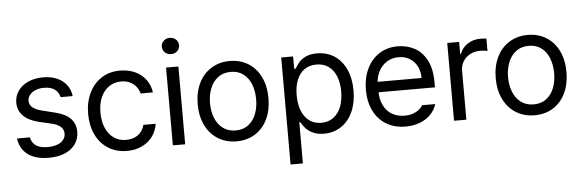

<svg xmlns="http://www.w3.org/2000/svg" viewBox="-55 -916 3952 1304"><g transform="rotate(-5 1921.0 -264.5)"><path d="M254.9 -465.8Q222.7 -465.8 197.3 -455.6Q171.9 -445.3 157.2 -426.8Q142.6 -408.2 142.6 -385.7Q142.6 -359.4 165 -340.8Q187.5 -322.3 233.4 -311.5L312.5 -292Q383.8 -275.4 418.9 -239.7Q454.1 -204.1 454.1 -148.4Q454.1 -102.5 429.7 -66.4Q405.3 -30.3 358.4 -9.8Q311.5 10.7 246.1 10.7Q186.5 10.7 143.6 -6.3Q100.6 -23.4 74.7 -57.1Q48.8 -90.8 42 -138.7H129.9Q137.7 -100.6 166 -81.5Q194.3 -62.5 244.1 -62.5Q281.2 -62.5 309.1 -72.3Q336.9 -82 352.1 -100.6Q367.2 -119.1 367.2 -143.6Q367.2 -171.9 346.2 -190.9Q325.2 -210 280.3 -219.7L200.2 -238.3Q130.9 -254.9 94.7 -291.5Q58.6 -328.1 58.6 -380.9Q58.6 -425.8 83.5 -461.4Q108.4 -497.1 152.8 -517.1Q197.3 -537.1 254.9 -537.1Q308.6 -537.1 349.6 -519Q390.6 -501 415 -468.3Q439.5 -435.5 444.3 -392.6H362.3Q353.5 -427.7 326.7 -446.8Q299.8 -465.8 254.9 -465.8Z M538.1 -262.7Q538.1 -342.8 568.4 -405.3Q598.6 -467.8 652.8 -502.4Q707 -537.1 778.3 -537.1Q835 -537.1 880.4 -516.6Q925.8 -496.1 954.1 -458Q982.4 -419.9 989.3 -370.1H905.3Q899.4 -395.5 882.8 -416.5Q866.2 -437.5 840.3 -450.2Q814.5 -462.9 780.3 -462.9Q733.4 -462.9 697.8 -438.5Q662.1 -414.1 642.1 -369.6Q622.1 -325.2 622.1 -265.6Q622.1 -205.1 641.6 -159.7Q661.1 -114.3 696.8 -89.4Q732.4 -64.5 780.3 -64.5Q811.5 -64.5 837.4 -75.2Q863.3 -85.9 880.9 -106.9Q898.4 -127.9 905.3 -156.2H989.3Q982.4 -108.4 955.1 -70.8Q927.7 -33.2 882.8 -11.2Q837.9 10.7 780.3 10.7Q707 10.7 651.9 -24.4Q596.7 -59.6 567.4 -121.6Q538.1 -183.6 538.1 -262.7Z M1092.8 -530.3H1176.8V0H1092.8ZM1076.2 -673.8Q1076.2 -689.5 1084 -702.1Q1091.8 -714.8 1105.5 -722.2Q1119.1 -729.5 1134.8 -729.5Q1151.4 -729.5 1165 -722.2Q1178.7 -714.8 1186.5 -702.1Q1194.3 -689.5 1194.3 -673.8Q1194.3 -659.2 1186.5 -646Q1178.7 -632.8 1165 -625.5Q1151.4 -618.2 1134.8 -618.2Q1119.1 -618.2 1105.5 -625.5Q1091.8 -632.8 1084 -646Q1076.2 -659.2 1076.2 -673.8Z M1285.2 -262.7Q1285.2 -344.7 1315.4 -406.7Q1345.7 -468.8 1400.9 -502.9Q1456.1 -537.1 1527.3 -537.1Q1598.6 -537.1 1653.3 -502.9Q1708 -468.8 1737.8 -406.7Q1767.6 -344.7 1767.6 -262.7Q1767.6 -181.6 1737.8 -119.6Q1708 -57.6 1653.3 -23.4Q1598.6 10.7 1527.3 10.7Q1456.1 10.7 1400.9 -23.4Q1345.7 -57.6 1315.4 -119.6Q1285.2 -181.6 1285.2 -262.7ZM1683.6 -262.7Q1683.6 -317.4 1666.5 -362.8Q1649.4 -408.2 1614.3 -435.5Q1579.1 -462.9 1527.3 -462.9Q1475.6 -462.9 1439.9 -435.5Q1404.3 -408.2 1386.7 -362.8Q1369.1 -317.4 1369.1 -262.7Q1369.1 -208 1386.7 -163.1Q1404.3 -118.2 1439.9 -90.8Q1475.6 -63.5 1527.3 -63.5Q1579.1 -63.5 1614.3 -90.8Q1649.4 -118.2 1666.5 -163.1Q1683.6 -208 1683.6 -262.7Z M1877.9 -530.3H1959V-446.3H1968.8Q1984.4 -471.7 1999 -489.3Q2013.7 -506.8 2044.4 -522Q2075.2 -537.1 2122.1 -537.1Q2188.5 -537.1 2239.7 -503.9Q2291 -470.7 2319.3 -408.7Q2347.7 -346.7 2347.7 -263.7Q2347.7 -181.6 2319.3 -119.1Q2291 -56.6 2239.7 -22.9Q2188.5 10.7 2123 10.7Q2077.1 10.7 2045.9 -4.9Q2014.6 -20.5 1999 -38.6Q1983.4 -56.6 1968.8 -81.1H1961.9V199.2H1877.9ZM2111.3 -64.5Q2160.2 -64.5 2194.8 -90.8Q2229.5 -117.2 2246.6 -162.6Q2263.7 -208 2263.7 -265.6Q2263.7 -322.3 2246.6 -366.7Q2229.5 -411.1 2195.3 -436.5Q2161.1 -461.9 2111.3 -461.9Q2062.5 -461.9 2028.8 -437.5Q1995.1 -413.1 1977.5 -369.1Q1960 -325.2 1960 -265.6Q1960 -206.1 1977.5 -160.6Q1995.1 -115.2 2029.3 -89.8Q2063.5 -64.5 2111.3 -64.5Z M2431.6 -260.7Q2431.6 -341.8 2461.9 -404.8Q2492.2 -467.8 2546.4 -502.4Q2600.6 -537.1 2671.9 -537.1Q2732.4 -537.1 2784.2 -510.7Q2835.9 -484.4 2868.2 -424.8Q2900.4 -365.2 2900.4 -272.5V-237.3H2490.2V-308.6H2815.4Q2815.4 -353.5 2797.9 -388.2Q2780.3 -422.9 2747.6 -442.9Q2714.8 -462.9 2671.9 -462.9Q2625 -462.9 2589.8 -439.9Q2554.7 -417 2535.2 -378.4Q2515.6 -339.8 2515.6 -295.9V-248Q2515.6 -189.5 2536.1 -147.9Q2556.6 -106.4 2593.8 -85Q2630.9 -63.5 2679.7 -63.5Q2710 -63.5 2734.4 -71.8Q2758.8 -80.1 2775.9 -93.3Q2793 -106.4 2802.7 -124H2892.6Q2879.9 -84 2850.6 -53.7Q2821.3 -23.4 2777.3 -6.3Q2733.4 10.7 2679.7 10.7Q2604.5 10.7 2548.3 -22.9Q2492.2 -56.6 2461.9 -118.2Q2431.6 -179.7 2431.6 -260.7Z M3009.8 -530.3H3090.8V-449.2H3096.7Q3111.3 -490.2 3148.9 -514.6Q3186.5 -539.1 3233.4 -539.1Q3257.8 -539.1 3277.3 -537.1V-452.1Q3272.5 -454.1 3256.8 -456.1Q3241.2 -458 3226.6 -458Q3189.5 -458 3159.2 -441.9Q3128.9 -425.8 3111.3 -397.5Q3093.8 -369.1 3093.8 -334V0H3009.8Z M3316.9 -262.7Q3316.9 -344.7 3347.2 -406.7Q3377.4 -468.8 3432.6 -502.9Q3487.8 -537.1 3559.1 -537.1Q3630.4 -537.1 3685.1 -502.9Q3739.7 -468.8 3769.5 -406.7Q3799.3 -344.7 3799.3 -262.7Q3799.3 -181.6 3769.5 -119.6Q3739.7 -57.6 3685.1 -23.4Q3630.4 10.7 3559.1 10.7Q3487.8 10.7 3432.6 -23.4Q3377.4 -57.6 3347.2 -119.6Q3316.9 -181.6 3316.9 -262.7ZM3715.3 -262.7Q3715.3 -317.4 3698.2 -362.8Q3681.2 -408.2 3646 -435.5Q3610.8 -462.9 3559.1 -462.9Q3507.3 -462.9 3471.7 -435.5Q3436 -408.2 3418.5 -362.8Q3400.9 -317.4 3400.9 -262.7Q3400.9 -208 3418.5 -163.1Q3436 -118.2 3471.7 -90.8Q3507.3 -63.5 3559.1 -63.5Q3610.8 -63.5 3646 -90.8Q3681.2 -118.2 3698.2 -163.1Q3715.3 -208 3715.3 -262.7Z"/></g></svg>

Font: WEMIX Pretendard Variable
Style: Regular
Weight: 400
Designer: Base glyphs from Inter by Rasmus Andersson; Hangeul glyphs from Noto Sans CJK(Source Han Sans) by Jang Soo-young and Kan
Foundry: Kil Hyung-jin
Version: Version 1.000;Glyphs 3.2 (3208)